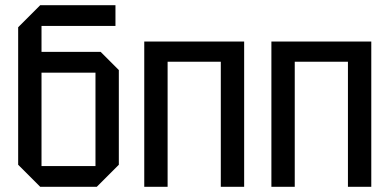

<svg xmlns="http://www.w3.org/2000/svg" viewBox="-20 -720 1503 740"><path d="M140 -80H348V-440H140ZM135 0 50 -85V-615L135 -700H425V-620H140V-520H368L438 -450V-85L353 0Z M536 0V-560H921V0H831V-482H626V0Z M1026 0V-560H1411V0H1321V-482H1116V0Z"/></svg>

Font: Tektur SemiCondensed
Style: Regular
Weight: 400
Width: 4
Designer: Adam Jagosz
Foundry: Adam Jagosz
Version: Version 1.005;gftools[0.9.30]